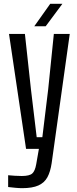

<svg xmlns="http://www.w3.org/2000/svg" viewBox="-20 -777 402 1002"><path d="M95 205Q81 205 59.5 203Q38 201 22.5 199V137.5Q36 139 56.5 140.2Q77 141.5 93.5 141.5Q134 141.5 148.5 128.2Q163 115 169 80L183 0H116L27 -600H110L141.5 -311L171.5 -61H201L231.5 -311L261 -600H344L249.5 75Q243 119 227.5 147.8Q212 176.5 180.5 190.8Q149 205 95 205ZM159 -640 242 -757H305.5L218.5 -640Z"/></svg>

Font: Big Shoulders Text Thin
Style: Regular
Weight: 400
Version: Version 2.002